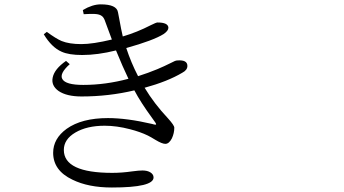

<svg xmlns="http://www.w3.org/2000/svg" viewBox="-20 -792 1540 859"><path d="M480.5 46.9Q375 46.9 303.7 11.7Q217.8 -29.3 217.8 -108.4Q217.8 -171.9 278.3 -215.8Q345.7 -263.7 462.9 -263.7Q547.9 -263.7 661.1 -237.3Q666 -236.3 668 -235.4Q684.6 -230.5 674.8 -244.1Q670.9 -250 660.2 -264.6Q609.4 -334 581.1 -387.7Q466.8 -360.4 344.7 -360.4Q278.3 -360.4 242.2 -384.8Q208 -409.2 215.8 -445.3Q223.6 -483.4 275.4 -519.5L292 -504.9Q245.1 -462.9 258.8 -438.5Q273.4 -412.1 352.5 -412.1Q452.1 -412.1 554.7 -439.5Q529.3 -492.2 499 -566.4Q417 -545.9 347.7 -545.9Q288.1 -545.9 255.9 -560.5Q210.9 -580.1 175.8 -638.7L189.5 -649.4Q230.5 -619.1 255.9 -608.4Q290 -594.7 343.8 -594.7Q395.5 -594.7 480.5 -615.2Q473.6 -632.8 460.9 -668Q454.1 -685.5 451.2 -694.3Q445.3 -712.9 436.5 -719.7Q425.8 -728.5 404.3 -729.5Q387.7 -730.5 354.5 -728.5L350.6 -747.1Q393.6 -772.5 430.7 -772.5Q502 -772.5 507.8 -737.3Q509.8 -729.5 512.7 -711.9Q522.5 -657.2 529.3 -628.9Q592.8 -647.5 655.3 -679.7Q678.7 -691.4 684.6 -691.4Q732.4 -691.4 733.4 -668Q733.4 -654.3 711.9 -639.6Q667 -611.3 544.9 -577.1Q566.4 -511.7 597.7 -451.2Q643.6 -465.8 683.6 -482.4Q713.9 -495.1 745.1 -510.7Q764.6 -521.5 772.5 -521.5Q818.4 -525.4 818.4 -497.1Q818.4 -478.5 795.9 -466.8Q730.5 -427.7 627 -399.4Q669.9 -328.1 731.4 -262.7Q759.8 -231.4 759.8 -220.7Q759.8 -196.3 749 -172.9Q736.3 -148.4 719.7 -148.4Q705.1 -148.4 675.8 -166Q655.3 -178.7 641.6 -185.5Q607.4 -202.1 561.5 -213.9Q502 -229.5 448.2 -229.5Q369.1 -229.5 317.4 -199.2Q265.6 -168.9 265.6 -121.1Q265.6 -18.6 482.4 -18.6Q525.4 -18.6 572.3 -25.4Q601.6 -29.3 617.2 -29.3Q639.6 -29.3 653.3 -20.5Q667 -11.7 667 2Q667 46.9 480.5 46.9Z"/></svg>

Font: Bpmf Zihi Box R
Style: R
Weight: 400
Foundry: But Ko
Version: Version 1.320